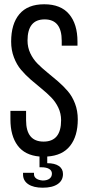

<svg xmlns="http://www.w3.org/2000/svg" viewBox="-20 -727 412 899"><path d="M201.2 5.9V37.1Q236.3 37.1 255.6 50.3Q274.9 63.5 274.9 87.9Q274.9 118.2 250 135Q225.1 151.9 180.2 151.9Q136.7 151.9 112.3 135.5Q87.9 119.1 87.9 89.8V82H139.2V88.9Q139.2 101.1 149.9 108.9Q160.6 116.7 180.2 118.2Q200.2 118.2 211.7 109.6Q223.1 101.1 223.1 85.9Q223.1 71.8 210.2 64Q197.3 56.2 173.8 56.2H165V5.9Q96.2 0 62.5 -45.7Q28.8 -91.3 28.8 -168V-208H102.1V-164.1Q102.1 -64 184.1 -64Q266.1 -64 266.1 -164.1Q266.1 -195.3 253.2 -222.7Q240.2 -250 219.7 -271Q199.2 -292 174.1 -312.3Q148.9 -332.5 124 -354.2Q99.1 -376 78.6 -400.1Q58.1 -424.3 45.2 -458.3Q32.2 -492.2 32.2 -532.2Q32.2 -615.2 71 -661.1Q109.9 -707 187 -707Q264.6 -707 303.7 -660.6Q342.8 -614.3 342.8 -532.2V-513.2H269V-536.1Q269 -636.2 189 -636.2Q108.9 -636.2 108.9 -537.1Q108.9 -505.4 121.8 -477.8Q134.8 -450.2 155.5 -429.2Q176.3 -408.2 201.4 -387.9Q226.6 -367.7 251.7 -345.9Q276.9 -324.2 297.6 -300Q318.4 -275.9 331.3 -241.9Q344.2 -208 344.2 -168Q344.2 -89.8 308.3 -44.2Q272.5 1.5 201.2 5.9Z"/></svg>

Font: Bebas Neue Regular
Style: Regular
Weight: 400
Designer: Ryoichi Tsunekawa
Foundry: Ryoichi Tsunekawa
Version: Version 001.003